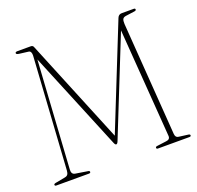

<svg xmlns="http://www.w3.org/2000/svg" viewBox="-123 -831 988 963"><g transform="rotate(-20 371.0 -350.0)"><path d="M201.5 -6.5Q201.5 0 193 0H19Q10.5 0 10.5 -6.5Q10.5 -11.5 21 -13.5L71 -23Q83.5 -25 88.2 -32Q93 -39 94 -52.5L132 -652.5Q132.5 -662.5 129.2 -670Q126 -677.5 117.5 -678.5L69.5 -684.5Q54 -686.5 54 -693Q54 -700 66 -700H137Q148 -700 151.5 -690L379.5 -134.5L599 -683.5Q605.5 -700 622 -700H686Q694.5 -700 694.5 -694Q694.5 -687.5 684.5 -686.5L637 -680Q624.5 -678 620.2 -670Q616 -662 617 -644L660.5 -42Q662 -21.5 678 -20L727.5 -13.5Q737.5 -12.5 737.5 -6.5Q737.5 0 729 0H561.5Q553 0 553 -6.5Q553 -12.5 562.5 -13.5L612 -20Q633.5 -22 632.5 -41L589.5 -620L383 -104Q378 -91 371.5 -91Q366 -91 360.5 -105L145.5 -626.5L109.5 -52.5Q107.5 -26.5 128 -23.5L191 -13.5Q201.5 -12.5 201.5 -6.5Z"/></g></svg>

Font: Fraunces 144pt Soft Thin
Style: Regular
Weight: 100
Version: Version 1.000;[0bf87f6ff]